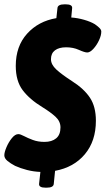

<svg xmlns="http://www.w3.org/2000/svg" viewBox="-34 -788 489 889"><path d="M177 81Q145 81 147 63L153 8Q122 7 91 -1Q60 -9 36 -20Q15 -31 0.5 -43Q-14 -55 -14 -69Q-14 -83 -4 -106.5Q6 -130 21 -148.5Q36 -167 51 -167Q60 -167 77 -158Q94 -149 118 -140Q142 -131 172 -131Q206 -131 226 -147.5Q246 -164 246 -198Q246 -226 223.5 -247Q201 -268 162 -292Q103 -328 71 -370.5Q39 -413 39 -483Q39 -574 91.5 -632Q144 -690 227 -704L232 -750Q233 -768 265 -768H270Q302 -768 300 -750L296 -707Q325 -705 355 -696.5Q385 -688 405 -676Q414 -670 424.5 -660.5Q435 -651 435 -642Q435 -624 424.5 -601.5Q414 -579 398.5 -562Q383 -545 370 -545Q358 -545 331.5 -557Q305 -569 272 -569Q239 -569 220.5 -555Q202 -541 202 -514Q202 -489 227 -466Q252 -443 300 -412Q355 -377 382.5 -335.5Q410 -294 410 -229Q410 -135 359 -74Q308 -13 221 3L215 63Q214 81 182 81Z"/></svg>

Font: Asap Condensed Condensed ExtraBold
Style: Italic
Weight: 800
Width: 3
Italic angle: -6°
Designer: Pablo Cosgaya
Foundry: Omnibus-Type
Version: Version 3.001; ttfautohint (v1.8.4.7-5d5b)